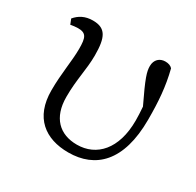

<svg xmlns="http://www.w3.org/2000/svg" viewBox="-124 -666 833 817"><g transform="rotate(30 293.0 -257.0)"><path d="M39 -461C50 -463 63 -465 75 -465C116 -465 123 -446 123 -391C123 -330 109 -264 109 -179C109 -46 189 14 303 14C435 14 528 -71 528 -277C528 -366 523 -436 503 -515C495 -524 483 -528 468 -528C441 -528 420 -510 420 -478C420 -451 428 -424 481 -314C483 -288 484 -267 484 -247C484 -107 414 -33 318 -33C233 -33 178 -85 178 -187C178 -275 195 -330 195 -400C195 -489 177 -525 114 -525C76 -525 49 -510 29 -486Z"/></g></svg>

Font: Source Han Serif
Style: Regular
Weight: 400
Designer: Ryoko NISHIZUKA 西塚涼子 (kana & ideographs); Frank Grießhammer (Latin, Greek & Cyrillic); Wenlong ZHANG 张文龙 (bopomofo); San
Foundry: Adobe Systems Incorporated
Version: Version 1.001;PS 1.001;hotconv 16.6.54;makeotf.lib2.5.65590